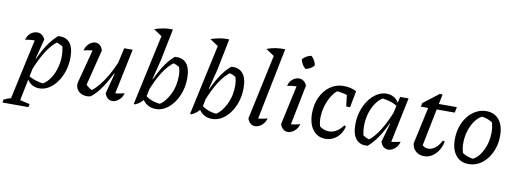

<svg xmlns="http://www.w3.org/2000/svg" viewBox="-115 -1154 4744 1766"><g transform="rotate(10 2256.5 -271.0)"><path d="M263 9Q222 9 190.5 -11.5Q159 -32 143 -69L144 -93Q209 -49 309 -39L274 -33Q314 -52 345.5 -92.5Q377 -133 395.5 -187.5Q414 -242 417 -302Q420 -362 404 -419L425 -398Q402 -412 381 -422.5Q360 -433 335 -437L359 -441Q304 -401 255 -323.5Q206 -246 160 -127L141 -143Q188 -267 238 -352.5Q288 -438 351 -494Q422 -502 460 -458Q498 -414 498 -321Q498 -255 479.5 -196Q461 -137 428.5 -90.5Q396 -44 353 -17.5Q310 9 263 9ZM-46 196 -41 167Q-10 153 12.5 146Q35 139 62 135L202 167L196 196ZM13 196 156 -462 169 -420Q138 -419 111 -416.5Q84 -414 59 -409Q65 -436 80.5 -455.5Q96 -475 116.5 -485Q137 -495 158 -495Q182 -495 201 -481.5Q220 -468 232 -442L184 -257L192 -253L100 196Z M771 -434 684 -86 678 -108Q696 -90 716 -75.5Q736 -61 754 -55L733 -52Q789 -91 845 -174Q901 -257 950 -376L963 -341Q936 -278 908.5 -224.5Q881 -171 853 -127.5Q825 -84 797 -52Q769 -20 742 -1Q723 4 708 4Q663 4 633 -22Q603 -48 603 -89Q603 -104 608 -119L698 -462L737 -425Q701 -422 667.5 -417.5Q634 -413 604 -406Q612 -434 627 -454Q642 -474 661.5 -485Q681 -496 702 -496Q725 -496 743.5 -480.5Q762 -465 771 -434ZM874 -54 924 -243 915 -246 970 -490H1049L952 -26L935 -66Q964 -67 991.5 -71.5Q1019 -76 1046 -84Q1039 -56 1023.5 -36Q1008 -16 987 -4.5Q966 7 945 7Q920 7 901.5 -9Q883 -25 874 -54Z M1350 10Q1306 10 1271.5 -12Q1237 -34 1218 -74L1234 -104Q1269 -74 1308.5 -59.5Q1348 -45 1402 -42L1364 -34Q1398 -51 1425 -83Q1452 -115 1471.5 -155.5Q1491 -196 1500.5 -241.5Q1510 -287 1509 -332.5Q1508 -378 1493 -418L1515 -396Q1491 -413 1470 -422.5Q1449 -432 1426 -436L1450 -439Q1395 -402 1345.5 -324.5Q1296 -247 1253 -134L1234 -152Q1283 -274 1332 -357.5Q1381 -441 1442 -493Q1513 -501 1551 -456.5Q1589 -412 1589 -319Q1589 -253 1570.5 -194Q1552 -135 1519 -89Q1486 -43 1443 -16.5Q1400 10 1350 10ZM1145 0 1300 -715 1381 -738 1322 -444 1275 -257 1282 -253 1246 -76Q1227 -46 1207 -29.5Q1187 -13 1161 0ZM1297 -653 1210 -711Q1256 -726 1297 -733Q1338 -740 1381 -738Z M1876 10Q1832 10 1797.5 -12Q1763 -34 1744 -74L1760 -104Q1795 -74 1834.5 -59.5Q1874 -45 1928 -42L1890 -34Q1924 -51 1951 -83Q1978 -115 1997.5 -155.5Q2017 -196 2026.5 -241.5Q2036 -287 2035 -332.5Q2034 -378 2019 -418L2041 -396Q2017 -413 1996 -422.5Q1975 -432 1952 -436L1976 -439Q1921 -402 1871.5 -324.5Q1822 -247 1779 -134L1760 -152Q1809 -274 1858 -357.5Q1907 -441 1968 -493Q2039 -501 2077 -456.5Q2115 -412 2115 -319Q2115 -253 2096.5 -194Q2078 -135 2045 -89Q2012 -43 1969 -16.5Q1926 10 1876 10ZM1671 0 1826 -715 1907 -738 1848 -444 1801 -257 1808 -253 1772 -76Q1753 -46 1733 -29.5Q1713 -13 1687 0ZM1823 -653 1736 -711Q1782 -726 1823 -733Q1864 -740 1907 -738Z M2346 -653 2259 -711Q2297 -726 2340.5 -733Q2384 -740 2430 -738ZM2287 -26 2269 -66Q2300 -67 2327.5 -71.5Q2355 -76 2381 -84Q2374 -56 2358 -36Q2342 -16 2321 -4.5Q2300 7 2278 7Q2254 7 2235 -9Q2216 -25 2207 -54L2349 -715L2430 -738Z M2593 -26 2575 -66Q2605 -67 2632.5 -71.5Q2660 -76 2686 -84Q2679 -56 2663 -36Q2647 -16 2626 -4.5Q2605 7 2584 7Q2559 7 2540.5 -9Q2522 -25 2512 -54L2601 -462L2615 -420Q2580 -420 2555 -417.5Q2530 -415 2505 -409Q2511 -436 2526 -455.5Q2541 -475 2561.5 -485.5Q2582 -496 2603 -496Q2627 -496 2646 -482Q2665 -468 2676 -442ZM2679 -721Q2696 -705 2708.5 -683Q2721 -661 2724 -639Q2710 -621 2688 -608Q2666 -595 2644 -593Q2626 -607 2613.5 -629Q2601 -651 2596 -674Q2612 -692 2633.5 -704.5Q2655 -717 2679 -721Z M2937 9Q2862 9 2818.5 -47.5Q2775 -104 2775 -202Q2775 -287 2807 -354Q2839 -421 2894 -460Q2949 -499 3018 -499Q3052 -499 3084 -491.5Q3116 -484 3139 -471L3108 -406Q3037 -437 2947 -442L2993 -458Q2951 -434 2921 -387.5Q2891 -341 2874.5 -283.5Q2858 -226 2858 -170Q2858 -143 2863.5 -117Q2869 -91 2881 -69L2864 -98Q2885 -81 2909 -72.5Q2933 -64 2956 -64Q2992 -64 3025 -83.5Q3058 -103 3087 -143L3103 -135Q3088 -70 3042 -30.5Q2996 9 2937 9ZM3074 -317 3055 -472 3139 -471 3110 -317Z M3332 4Q3262 12 3223.5 -32Q3185 -76 3185 -169Q3185 -235 3203.5 -294Q3222 -353 3255 -399Q3288 -445 3330.5 -471.5Q3373 -498 3420 -498Q3461 -498 3492.5 -478Q3524 -458 3541 -421L3540 -396Q3475 -441 3374 -450L3409 -457Q3369 -439 3337.5 -398Q3306 -357 3287.5 -302.5Q3269 -248 3266.5 -188Q3264 -128 3279 -70L3259 -92Q3281 -78 3302 -67.5Q3323 -57 3348 -53L3325 -49Q3379 -88 3428 -166Q3477 -244 3524 -363L3542 -347Q3496 -223 3445.5 -137.5Q3395 -52 3332 4ZM3529 -26 3512 -66Q3539 -68 3566 -72.5Q3593 -77 3623 -84Q3616 -56 3600 -36Q3584 -16 3563.5 -4.5Q3543 7 3522 7Q3497 7 3478 -9Q3459 -25 3449 -54L3499 -232L3490 -235L3547 -490H3626Z M3856 9Q3811 9 3779 -19.5Q3747 -48 3744 -92L3823 -454H3902L3822 -56L3818 -99Q3846 -66 3883 -66Q3916 -66 3948.5 -91Q3981 -116 4004 -163L4023 -156Q4007 -81 3961 -36Q3915 9 3856 9ZM3750 -435 3757 -469 3901 -580H3928L3909 -488H4077L4067 -435Z M4273 9Q4197 9 4153.5 -45Q4110 -99 4110 -194Q4110 -258 4128.5 -313Q4147 -368 4180 -410Q4213 -452 4257 -475.5Q4301 -499 4352 -499Q4428 -499 4471.5 -445.5Q4515 -392 4515 -296Q4515 -232 4496 -177Q4477 -122 4444.5 -80Q4412 -38 4368 -14.5Q4324 9 4273 9ZM4304 -46Q4340 -63 4368.5 -103Q4397 -143 4413.5 -194Q4430 -245 4432 -301Q4434 -357 4419 -407Q4395 -421 4371 -430Q4347 -439 4321 -442Q4284 -423 4255.5 -383Q4227 -343 4210.5 -291Q4194 -239 4192.5 -184.5Q4191 -130 4206 -82Q4227 -68 4252 -59Q4277 -50 4304 -46Z"/></g></svg>

Font: Piazzolla Thin Medium
Style: Italic
Weight: 500
Italic angle: -11.3°
Version: Version 2.005